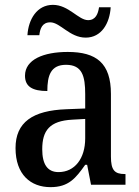

<svg xmlns="http://www.w3.org/2000/svg" viewBox="-20 -761 573 791"><path d="M333 -606C398 -606 432 -665 436 -731H388C384 -704 374 -678 343 -678C303 -678 263 -741 198 -741C132 -741 97 -681 93 -616H142C145 -643 154 -669 187 -669C228 -669 267 -606 333 -606ZM188 10C263 10 292 -27 331 -82H339L355 0H497V-44H494C452 -44 437 -60 437 -116V-374C437 -501 377 -547 259 -547C160 -547 83 -516 83 -449C83 -404 114 -386 175 -386C175 -450 189 -494 252 -494C319 -494 331 -447 331 -373V-314L254 -311C114 -306 44 -257 44 -151C44 -41 107 10 188 10ZM221 -52C175 -52 154 -85 154 -146C154 -223 184 -263 278 -268L331 -271V-191C331 -108 288 -52 221 -52Z"/></svg>

Font: Noto Serif Hebrew SemiCondensed Medium
Style: Regular
Weight: 500
Width: 4
Designer: Monotype Design Team
Foundry: Monotype Imaging Inc.
Version: Version 2.004